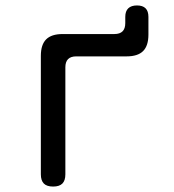

<svg xmlns="http://www.w3.org/2000/svg" viewBox="-20 -675 640 705"><path d="M175 10Q152 10 141 -1Q130 -12 130 -35V-470Q130 -511 149.5 -530.5Q169 -550 210 -550H400Q420 -550 430 -560Q440 -570 440 -590V-613Q440 -634 451 -644.5Q462 -655 483 -655Q504 -655 514.5 -644.5Q525 -634 525 -613V-548Q525 -507 505.5 -487.5Q486 -468 445 -468H260Q240 -468 230 -458Q220 -448 220 -428V-35Q220 -12 209 -1Q198 10 175 10Z"/></svg>

Font: Maple Mono Normal
Style: Regular
Weight: 400
Monospace: yes
Designer: subframe7536
Version: Version 7.000